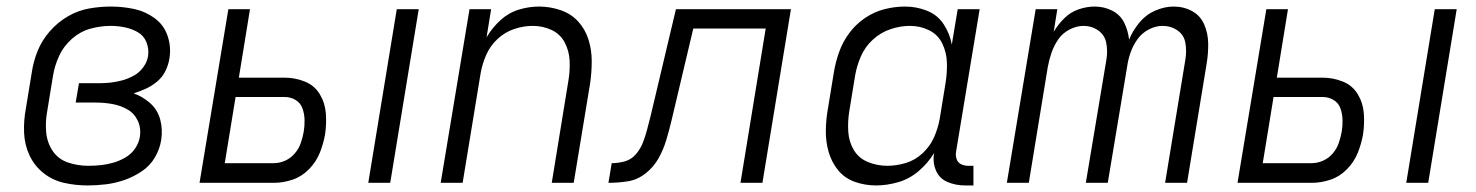

<svg xmlns="http://www.w3.org/2000/svg" viewBox="-20 -558 4504 586"><path d="M248 8Q275 8 303.5 4.5Q332 1 359.5 -8.5Q387 -18 412.5 -35Q438 -52 453 -78Q468 -104 472 -131Q477 -163 469 -193Q461 -223 438.5 -243Q416 -263 388 -273Q407 -279 425.5 -287.5Q444 -296 460 -309.5Q476 -323 485 -341.5Q494 -360 497 -379Q503 -415 491.5 -448.5Q480 -482 452 -502.5Q424 -523 389.5 -530.5Q355 -538 318 -538Q285 -538 251.5 -532Q218 -526 187 -508Q156 -490 132 -462.5Q108 -435 95 -403Q82 -371 77 -337L59 -227Q52 -190 53.5 -153Q55 -116 70 -84Q85 -52 112.5 -30Q140 -8 175 0Q210 8 248 8ZM249 -52Q217 -52 187.5 -62Q158 -72 141 -97Q124 -122 121 -154Q118 -186 124 -218L142 -328Q147 -358 160.5 -387.5Q174 -417 199.5 -439.5Q225 -462 256 -470.5Q287 -479 318 -479Q340 -479 361.5 -474.5Q383 -470 401 -459.5Q419 -449 427 -429Q435 -409 432 -387Q429 -369 417.5 -353Q406 -337 389 -327.5Q372 -318 354 -313Q336 -308 318 -306Q300 -304 282 -304H221L211 -245H272Q298 -245 323 -240.5Q348 -236 369 -224Q390 -212 400.5 -189.5Q411 -167 407 -141Q404 -122 392.5 -105Q381 -88 363 -77.5Q345 -67 326 -61.5Q307 -56 288 -54Q269 -52 249 -52Z M1104 0H1171L1258 -530H1191ZM589 0H816Q844 0 872.5 -9.5Q901 -19 923 -41.5Q945 -64 956 -91.5Q967 -119 972 -147Q977 -180 974.5 -212Q972 -244 956 -270.5Q940 -297 910.5 -309Q881 -321 848 -321H709L743 -530H677ZM666 -60 699 -262H848Q867 -262 882 -253Q897 -244 903 -227.5Q909 -211 909.5 -192.5Q910 -174 907 -156Q904 -139 898 -121.5Q892 -104 879.5 -89.5Q867 -75 850 -67.5Q833 -60 815 -60Z M1325 0H1392L1447 -335Q1452 -363 1464 -390.5Q1476 -418 1498.5 -439Q1521 -460 1549.5 -469.5Q1578 -479 1606 -479Q1637 -479 1663.5 -466.5Q1690 -454 1703.5 -428.5Q1717 -403 1718.5 -373Q1720 -343 1715 -313L1664 0H1731L1781 -303Q1786 -337 1786 -371.5Q1786 -406 1776 -437.5Q1766 -469 1744.5 -492.5Q1723 -516 1691 -527Q1659 -538 1625 -538Q1594 -538 1563 -528.5Q1532 -519 1507 -496Q1482 -473 1465 -444L1479 -530H1413Z M1837 0Q1866 0 1895.5 -4.5Q1925 -9 1950 -28.5Q1975 -48 1990 -75Q2005 -102 2013.5 -130.5Q2022 -159 2029 -188L2096 -471H2317L2240 0H2307L2394 -530H2043L1965 -201Q1960 -182 1955 -162.5Q1950 -143 1942.5 -123.5Q1935 -104 1921 -87.5Q1907 -71 1887 -65.5Q1867 -60 1847 -60Z M2654 8Q2687 8 2721.5 -2Q2756 -12 2784 -36Q2812 -60 2831 -91Q2826 -63 2836.5 -38Q2847 -13 2872 -2.5Q2897 8 2925 8H2951V-52H2935Q2923 -52 2913 -57Q2903 -62 2899.5 -73Q2896 -84 2898 -95L2970 -530H2903L2885 -422Q2879 -455 2860.5 -483.5Q2842 -512 2810 -525Q2778 -538 2742 -538Q2711 -538 2679.5 -530Q2648 -522 2620 -503Q2592 -484 2572 -457Q2552 -430 2541 -399Q2530 -368 2525 -337L2507 -227Q2501 -194 2500.5 -160Q2500 -126 2509 -94.5Q2518 -63 2538 -38.5Q2558 -14 2589 -3Q2620 8 2654 8ZM2688 -52Q2657 -52 2629 -63.5Q2601 -75 2586 -100Q2571 -125 2569 -156Q2567 -187 2572 -218L2590 -328Q2595 -357 2607.5 -386Q2620 -415 2644 -437Q2668 -459 2698 -469Q2728 -479 2757 -479Q2789 -479 2816 -465.5Q2843 -452 2856 -425Q2869 -398 2870 -367.5Q2871 -337 2866 -305L2848 -195Q2843 -167 2831 -139.5Q2819 -112 2796 -90.5Q2773 -69 2744.5 -60.5Q2716 -52 2688 -52Z M3053 0H3120L3178 -354Q3182 -376 3189.5 -397.5Q3197 -419 3210 -438Q3223 -457 3244.5 -468Q3266 -479 3287 -479Q3312 -479 3332 -465Q3352 -451 3356.5 -426.5Q3361 -402 3357 -377L3294 0H3361L3420 -354Q3423 -376 3430.5 -397.5Q3438 -419 3451.5 -438Q3465 -457 3486 -468Q3507 -479 3528 -479Q3554 -479 3574 -465Q3594 -451 3598 -426.5Q3602 -402 3598 -377L3536 0H3603L3663 -365Q3668 -396 3667.5 -426Q3667 -456 3655.5 -483Q3644 -510 3618.5 -524Q3593 -538 3562 -538Q3534 -538 3505.5 -525.5Q3477 -513 3457 -488.5Q3437 -464 3426 -437Q3423 -465 3411 -489Q3399 -513 3374.5 -525.5Q3350 -538 3321 -538Q3297 -538 3272 -529.5Q3247 -521 3228 -502Q3209 -483 3196 -461L3207 -530H3141Z M4272 0H4339L4426 -530H4359ZM3757 0H3984Q4012 0 4040.5 -9.5Q4069 -19 4091 -41.5Q4113 -64 4124 -91.5Q4135 -119 4140 -147Q4145 -180 4142.5 -212Q4140 -244 4124 -270.5Q4108 -297 4078.5 -309Q4049 -321 4016 -321H3877L3911 -530H3845ZM3834 -60 3867 -262H4016Q4035 -262 4050 -253Q4065 -244 4071 -227.5Q4077 -211 4077.5 -192.5Q4078 -174 4075 -156Q4072 -139 4066 -121.5Q4060 -104 4047.5 -89.5Q4035 -75 4018 -67.5Q4001 -60 3983 -60Z"/></svg>

Font: Iosevka Sparkle Light
Style: Italic
Weight: 300
Italic angle: -9°
Designer: Belleve Invis
Foundry: Belleve Invis
Version: Version 4.5.0; ttfautohint (v1.8.3)